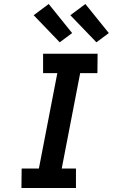

<svg xmlns="http://www.w3.org/2000/svg" viewBox="-20 -938 590 958"><path d="M359 0H87L88 -97H174L266 -573H195V-670H467L466 -573H380L288 -97H359ZM461 -727 331 -862 406 -918 523 -773ZM278 -727 148 -862 223 -918 340 -773Z"/></svg>

Font: Lode Term
Style: Bold Italic
Weight: 700
Italic angle: -11°
Monospace: yes
Designer: Belleve Invis
Foundry: Belleve Invis
Version: Version 29.2.0